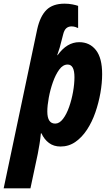

<svg xmlns="http://www.w3.org/2000/svg" viewBox="-72 -789 600 1047"><path d="M131 -630Q147 -701 181.5 -735Q216 -769 280 -769Q303 -769 323 -765Q343 -761 354 -757V-636Q348 -639 338.5 -642Q329 -645 318 -645Q301 -645 289.5 -635Q278 -625 272 -600L264 -569Q259 -548 253.5 -529Q248 -510 240 -488H242Q293 -559 360 -559Q417 -559 451 -516Q485 -473 485 -385Q485 -336 475.5 -282Q466 -228 448 -176Q430 -124 402.5 -82Q375 -40 339 -15Q303 10 258 10Q221 10 195 -9.5Q169 -29 154 -62H151Q148 -31 143.5 -3.5Q139 24 134 50L94 238H-52ZM229 -115Q252 -115 271.5 -140.5Q291 -166 305 -206Q319 -246 326.5 -289Q334 -332 334 -368Q334 -437 297 -437Q271 -437 251 -409.5Q231 -382 216.5 -341Q202 -300 194 -256.5Q186 -213 186 -181Q186 -115 229 -115Z"/></svg>

Font: Noto Sans Condensed ExtraBold
Style: Italic
Weight: 800
Width: 3
Italic angle: -12°
Designer: Monotype Design Team
Foundry: Monotype Imaging Inc.
Version: Version 2.013; ttfautohint (v1.8.4.7-5d5b)